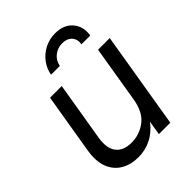

<svg xmlns="http://www.w3.org/2000/svg" viewBox="-208 -841 964 964"><g transform="rotate(-45 273.5 -359.0)"><path d="M207 9.8Q155.3 9.8 115.7 -12.9Q76.2 -35.6 58.1 -81.3Q40 -127 51.3 -195.3L104.5 -515.6H187.5L135.3 -201.2Q124.5 -134.3 151.1 -100.3Q177.7 -66.4 235.4 -66.4Q292 -66.4 337.4 -101.1Q382.8 -135.7 395.5 -213.9L445.3 -515.6H528.3L442.9 0H361.8L374 -75.2Q340.3 -31.7 298.1 -11Q255.9 9.8 207 9.8ZM351.1 -726.6Q413.1 -726.6 445.3 -688Q477.5 -649.4 468.3 -593.8H405.8Q411.1 -625.5 393.1 -645.8Q375 -666 341.3 -666Q307.6 -666 282.7 -645.8Q257.8 -625.5 252.4 -593.8H189.9Q196.3 -630.9 218.8 -660.9Q241.2 -690.9 275.6 -708.7Q310.1 -726.6 351.1 -726.6Z"/></g></svg>

Font: Inter Display
Style: Italic
Weight: 400
Italic angle: -9.39999°
Designer: Rasmus Andersson
Foundry: rsms
Version: Version 4.000;git-a52131595